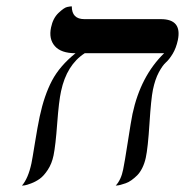

<svg xmlns="http://www.w3.org/2000/svg" viewBox="-20 -580 580 602"><path d="M459.5 -298.8Q453.6 -270 448.7 -192.9Q443.8 -115.7 437 -85Q433.1 -67.4 426 -53.2Q418.9 -39.1 410.4 -30.5Q401.9 -22 392.3 -15.1Q382.8 -8.3 374 -5.4Q365.2 -2.4 358.2 -0.5Q351.1 1.5 346.7 1.5L342.8 2Q359.9 -16.6 366.2 -48.8Q370.6 -69.8 380.9 -136Q391.1 -202.1 395.5 -223.1Q420.9 -341.3 494.6 -413.1H245.6Q189 -376.5 171.4 -293.9Q164.6 -263.2 159.4 -193.6Q154.3 -124 147.9 -92.8Q142.6 -66.9 129.9 -47.6Q117.2 -28.3 104.5 -19.3Q91.8 -10.3 77.4 -4.9Q63 0.5 57.1 1.2Q51.3 2 48.8 2Q68.4 -20.5 78.6 -67.9Q81.1 -79.6 89.4 -131.1Q97.7 -182.6 104.5 -214.8Q118.7 -281.2 143.1 -327.4Q167.5 -373.5 216.8 -413.1Q171.4 -413.1 151.9 -435.5Q132.3 -458 140.1 -494.1Q146 -522.9 163.6 -539.6Q181.2 -556.2 190.7 -558.1Q200.2 -560.1 205.1 -560.1Q205.1 -520 244.6 -520H484.4Q551.3 -520 537.6 -454.1Q532.2 -429.2 521.5 -411.4Q510.7 -393.6 500.2 -384.3Q489.7 -375 478 -353.3Q466.3 -331.5 459.5 -298.8Z"/></svg>

Font: Linux Biolinum
Style: Italic
Weight: 400
Italic angle: -12°
Designer: Philipp H. Poll
Foundry: Philipp H. Poll
Version: Version 1.1.3 ; ttfautohint (v0.9)